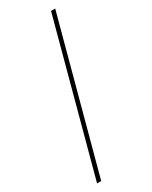

<svg xmlns="http://www.w3.org/2000/svg" viewBox="-223 -811 770 970"><g transform="rotate(-30 161.5 -325.5)"><path d="M291.2 -761.4 56.8 109.4H32.7L267 -761.4Z"/></g></svg>

Font: Inter UI Thin
Style: Regular
Weight: 100
Designer: Rasmus Andersson
Foundry: rsms
Version: 3.2;8d6f07862